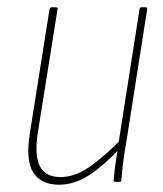

<svg xmlns="http://www.w3.org/2000/svg" viewBox="-20 -499 448 527"><path d="M142 8Q93 8 71.5 -25Q50 -58 62 -134L116 -474Q118 -479 122 -479H133Q139 -479 138 -474L84 -136Q74 -72 89.5 -42.5Q105 -13 146 -13Q186 -13 226.5 -41.5Q267 -70 313 -117L309 -92Q270 -49 228 -20.5Q186 8 142 8ZM296 0Q292 0 292 -4Q294 -28 297.5 -53Q301 -78 305 -99V-104L363 -474Q364 -479 368 -479H379Q385 -479 384 -474L327 -111Q322 -84 318.5 -56.5Q315 -29 313 -4Q313 0 309 0Z"/></svg>

Font: Sofia Sans Condensed Thin
Style: Italic
Weight: 250
Italic angle: -9°
Version: Version 4.100